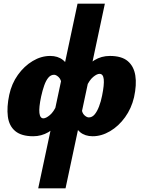

<svg xmlns="http://www.w3.org/2000/svg" viewBox="-20 -731 775 1040"><path d="M187 289 400 -711H548L335 289ZM160 7Q96 7 62.5 -21Q29 -49 22.5 -100Q16 -151 30 -217Q43 -278 77 -325.5Q111 -373 157 -400.5Q203 -428 252 -428Q293 -428 320.5 -406.5Q348 -385 348 -352L314 -274Q311 -301 297.5 -313.5Q284 -326 273 -326Q255 -326 242 -310.5Q229 -295 219.5 -268Q210 -241 203 -209Q190 -148 193.5 -119Q197 -90 215 -90Q229 -90 250 -107.5Q271 -125 287 -162L314 -87Q280 -37 242 -15Q204 7 160 7ZM482 7Q441 7 414 -15Q387 -37 386 -69L421 -147Q424 -119 437 -107Q450 -95 461 -95Q479 -95 492.5 -111Q506 -127 516.5 -154.5Q527 -182 533 -213Q545 -272 542 -301.5Q539 -331 519 -331Q505 -331 484.5 -314Q464 -297 447 -259L420 -334Q454 -382 491.5 -405Q529 -428 575 -428Q639 -428 672 -400Q705 -372 713 -322Q721 -272 706 -204Q692 -144 657.5 -96Q623 -48 576.5 -20.5Q530 7 482 7Z"/></svg>

Font: Ysabeau Black
Style: Italic
Weight: 900
Italic angle: -12°
Version: Version 2.000;gftools[0.9.27.dev2+g8671c4b]